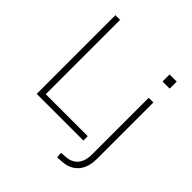

<svg xmlns="http://www.w3.org/2000/svg" viewBox="-237 -864 1216 1216"><g transform="rotate(45 371.0 -256.0)"><path d="M96 0V-705H138V-39H514V0ZM604 -619V-682H668V-619ZM472 193 469 155 510 152Q561 148 588 115Q615 82 615 22V-484H657V21Q657 60 647.5 90Q638 120 619.5 141.5Q601 163 575 175.5Q549 188 515 190Z"/></g></svg>

Font: Nunito Sans 12pt ExtraLight
Style: Regular
Weight: 200
Version: Version 3.101;gftools[0.9.27]